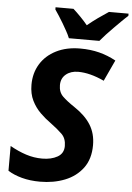

<svg xmlns="http://www.w3.org/2000/svg" viewBox="-62 -980 714 1035"><g transform="rotate(5 295.5 -462.0)"><path d="M194 10Q140 10 95.5 -2Q51 -14 20 -34V-168Q64 -143 107 -129Q150 -115 195 -115Q244 -115 277.5 -134Q311 -153 311 -193Q311 -234 287 -257.5Q263 -281 225 -309Q195 -330 167 -357.5Q139 -385 121 -421.5Q103 -458 103 -507Q103 -570 133 -619Q163 -668 218.5 -696Q274 -724 348 -724Q404 -724 451 -712Q498 -700 542 -676L489 -562Q412 -598 348 -598Q308 -598 282 -576.5Q256 -555 256 -518Q256 -480 279 -457.5Q302 -435 344 -407Q403 -368 432.5 -321Q462 -274 462 -211Q462 -136 425.5 -87Q389 -38 328.5 -14Q268 10 194 10ZM196 -934H293Q310 -919 332.5 -896Q355 -873 372 -852Q401 -876 428.5 -895.5Q456 -915 485 -934H591V-922Q576 -909 557 -890Q538 -871 517.5 -850.5Q497 -830 478.5 -810Q460 -790 447 -774H282Q275 -792 264 -811.5Q253 -831 241.5 -851Q230 -871 218 -889Q206 -907 196 -922Z"/></g></svg>

Font: BC Sans
Style: Bold Italic
Weight: 700
Italic angle: -12°
Designer: Monotype Design Team
Province of B.C.
Foundry: Monotype Imaging Inc.
Version: Version 2.000;GOOG;noto-source:20170915:90ef993387c0